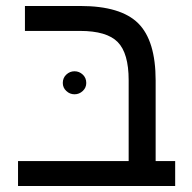

<svg xmlns="http://www.w3.org/2000/svg" viewBox="-20 -619 638 639"><path d="M63 -516.1V-599.1H247.1Q381.8 -599.1 439.9 -541.5Q498 -483.9 498 -351.1V-83H563V0H40V-83H408.2V-352.1Q408.2 -441.9 371.8 -479Q335.4 -516.1 246.1 -516.1ZM189 -342.8Q189 -359.9 200.7 -370.8Q212.4 -381.8 228 -381.8Q243.7 -381.8 255.4 -370.8Q267.1 -359.9 267.1 -342.8Q267.1 -327.1 255.4 -316.2Q243.7 -305.2 228 -305.2Q212.4 -305.2 200.7 -316.2Q189 -327.1 189 -342.8Z"/></svg>

Font: Liberation Sans
Style: Regular
Weight: 400
Designer: Steve Matteson
Foundry: Ascender Corporation
Version: Version 2.00.1